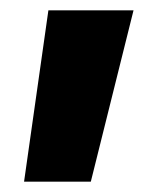

<svg xmlns="http://www.w3.org/2000/svg" viewBox="-20 -720 292 371"><path d="M26.5 -369 73.5 -700H238L155.5 -369Z"/></svg>

Font: Geologica Cursive ExtraBold
Style: Regular
Weight: 800
Designer: Sindre Bremnes, Frode Helland
Foundry: Monokrom Skriftforlag AS
Version: Version 1.010;gftools[0.9.28]